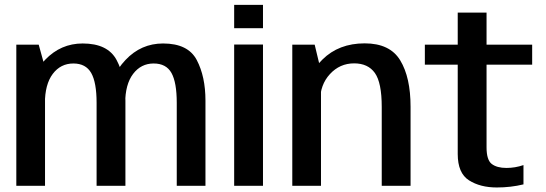

<svg xmlns="http://www.w3.org/2000/svg" viewBox="-20 -780 2292 806"><path d="M48.5 0H169V-496.5L142.5 -592.5H48.5ZM385.5 0H506.5V-357.5Q506.5 -458.5 469.5 -528Q432.5 -597.5 327 -597.5Q235 -597.5 169.5 -529Q104 -460.5 104 -375L168.5 -345.5Q168.5 -426 201.5 -469.8Q234.5 -513.5 288 -513.5Q340 -513.5 362.8 -473.8Q385.5 -434 385.5 -348.5ZM722 0H842.5V-357.5Q842.5 -458.5 806 -528Q769.5 -597.5 664.5 -597.5Q572 -597.5 506.8 -528.2Q441.5 -459 441.5 -375L505.5 -345.5Q505.5 -426 538.8 -469.8Q572 -513.5 625 -513.5Q677.5 -513.5 699.8 -473.8Q722 -434 722 -348.5Z M963 0H1084V-593H963ZM963 -759.5V-661.5H1084V-759.5Z M1207 0H1327.5V-482L1301 -592.5H1207ZM1582.5 0H1703.5V-332Q1703.5 -455 1660.2 -526.5Q1617 -598 1511 -598Q1402 -598 1333.5 -530Q1265 -462 1265 -388L1323.5 -354.5Q1323.5 -424 1365 -469Q1406.5 -514 1466.5 -514Q1525 -514 1553.8 -473.5Q1582.5 -433 1582.5 -331Z M2065.5 7Q2124 7 2177.5 -6V-87Q2142.5 -75 2106 -75Q2066 -75 2044.2 -91.8Q2022.5 -108.5 2022.5 -161.5V-508.5H2214V-592.5H2022.5V-727H1901.5V-592.5H1763.5V-508.5H1901.5V-133.5Q1901.5 -53 1948.8 -23Q1996 7 2065.5 7Z"/></svg>

Font: Anybody UltraCondensed Thin Medium
Style: Regular
Weight: 500
Version: Version 1.111